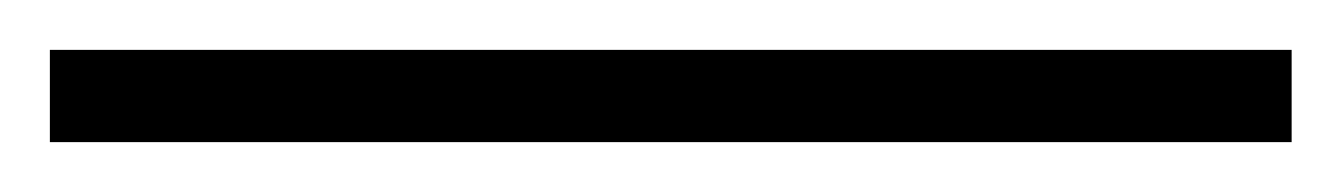

<svg xmlns="http://www.w3.org/2000/svg" viewBox="-21 55 538 77"><path d="M-1 75H497V112H-1Z"/></svg>

Font: Bitter Pro Light
Style: Regular
Weight: 300
Designer: Sol Matas, and Bitter project Authors
Foundry: Sol Matas
Version: Version 1.010